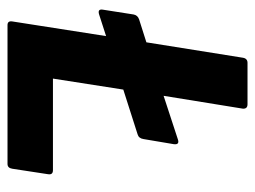

<svg xmlns="http://www.w3.org/2000/svg" viewBox="-106 -590 695 524"><g transform="rotate(90 242.0 -327.5)"><path d="M48 0Q36 0 38 -13L78 -269L19 -250Q3 -245 6 -261L19 -344Q21 -355 32 -359L95 -379L137 -642Q139 -655 151 -655H264Q277 -655 276 -642L241 -426L360 -465Q375 -470 373 -454L359 -371Q357 -358 346 -355L224 -316L194 -124H444Q457 -124 455 -111L440 -13Q438 0 427 0Z"/></g></svg>

Font: Sofia Sans ExtraBold
Style: Italic
Weight: 800
Italic angle: -9°
Designer: Botio Nikoltchev, Ani Petrova
Foundry: lettersoup
Version: Version 4.100; ttfautohint (v1.8.4.7-5d5b)